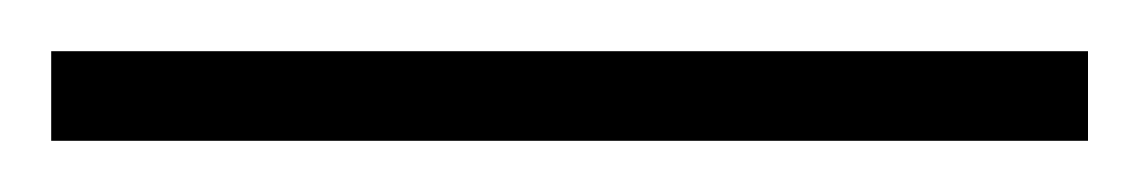

<svg xmlns="http://www.w3.org/2000/svg" viewBox="-20 -20 445 75"><path d="M0 0H405V35H0Z"/></svg>

Font: Brygada 1918 Medium
Style: Regular
Weight: 500
Designer: Mateusz Machalski | Borys Kosmynka | Przemek Hoffer
Foundry: NIEPODLEGLA 2018
Version: Version 3.006